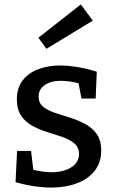

<svg xmlns="http://www.w3.org/2000/svg" viewBox="-20 -835 535 865"><path d="M154 -400Q154 -371 174 -354.5Q194 -338 226.5 -327Q259 -316 295 -305Q331 -294 363 -277Q395 -260 415.5 -231.5Q436 -203 436 -157Q436 -103 406.5 -65.5Q377 -28 326 -9Q275 10 212 10Q174 10 133.5 4Q93 -2 50 -14L57 -155H120L130 -70Q176 -59 215 -59Q245 -59 273 -68Q301 -77 318.5 -95.5Q336 -114 336 -141Q336 -171 315.5 -188.5Q295 -206 263.5 -217Q232 -228 196 -239Q160 -250 128 -267Q96 -284 76 -312.5Q56 -341 56 -387Q56 -440 83 -474Q110 -508 154.5 -524Q199 -540 251 -540Q286 -540 328.5 -533Q371 -526 416 -512L411 -391H347L334 -460Q290 -471 254 -471Q210 -471 182 -452Q154 -433 154 -400ZM189 -615 153 -665 344 -815 398 -742Z"/></svg>

Font: Bitter Medium
Style: Regular
Weight: 500
Designer: Sol Matas, and Bitter project Authors
Foundry: Sol Matas
Version: Version 2.001